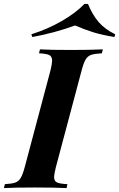

<svg xmlns="http://www.w3.org/2000/svg" viewBox="-61 -960 608 980"><path d="M215 -57Q215 -36 229.5 -29Q244 -22 283 -20L279 0Q221 -3 116 -3Q11 -3 -41 0L-36 -20Q-1 -22 16.5 -28Q34 -34 44.5 -51.5Q55 -69 65 -106L197 -602Q205 -636 205 -650Q205 -672 190.5 -679Q176 -686 138 -688L143 -708Q192 -705 300 -705Q399 -705 464 -708L459 -688Q422 -686 404.5 -680Q387 -674 376.5 -657Q366 -640 356 -602L224 -106Q215 -68 215 -57ZM104 -771 99 -785Q182 -811 254 -852.5Q326 -894 370 -940H388Q411 -884 442.5 -847.5Q474 -811 527 -785L523 -771Q458 -782 414.5 -795.5Q371 -809 322 -830Q218 -792 104 -771Z"/></svg>

Font: Playfair Display SC
Style: Bold Italic
Weight: 700
Italic angle: -14°
Designer: Claus Eggers Sørensen
Foundry: Claus Eggers Sørensen
Version: Version 1.200; ttfautohint (v1.6)